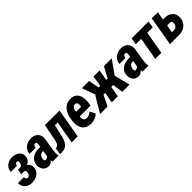

<svg xmlns="http://www.w3.org/2000/svg" viewBox="359 -1892 3254 3254"><g transform="rotate(-45 1986.5 -264.5)"><path d="M258.3 -251.5 156.7 -252 168.9 -317.4 220.7 -316.9Q237.3 -318.4 247.8 -326.4Q258.3 -334.5 264.2 -347.2Q270 -359.9 272.9 -374.5Q274.4 -385.7 274.9 -397.7Q275.4 -409.7 270 -418Q264.6 -426.3 250 -427.2Q234.4 -427.2 224.6 -420.4Q214.8 -413.6 209.5 -401.4Q204.1 -389.2 201.2 -376.5L55.2 -375.5Q58.6 -427.2 85.7 -464.1Q112.8 -501 155.5 -520Q198.2 -539.1 248 -538.1Q282.7 -537.6 314.7 -528.3Q346.7 -519 371.3 -500.5Q396 -481.9 409.9 -453.9Q423.8 -425.8 421.9 -387.2Q420.9 -355 406.7 -329.6Q392.6 -304.2 369.4 -286.9Q346.2 -269.5 317.4 -260.5Q288.6 -251.5 258.3 -251.5ZM164.1 -287.1 247.6 -286.6Q278.3 -285.6 304.7 -277.1Q331.1 -268.6 350.1 -252.2Q369.1 -235.8 379.4 -211.2Q389.6 -186.5 388.2 -153.3Q386.7 -111.8 367.9 -80.6Q349.1 -49.3 318.4 -28.8Q287.6 -8.3 250.5 1.2Q213.4 10.7 175.3 9.8Q125.5 8.8 87.4 -12Q49.3 -32.7 27.8 -69.8Q6.3 -106.9 6.8 -157.2L150.4 -156.7Q149.9 -142.1 153.3 -129.4Q156.7 -116.7 166.3 -109.4Q175.8 -102.1 192.9 -102.5Q211.4 -102.5 222.9 -111.8Q234.4 -121.1 240.5 -135.7Q246.6 -150.4 249 -166Q251.5 -180.2 250.7 -192.6Q250 -205.1 243.4 -213.4Q236.8 -221.7 219.7 -223.1L152.3 -223.6Z M678.2 -127.4 716.3 -366.7Q717.3 -379.9 717.8 -393.6Q718.3 -407.2 712.4 -417Q706.5 -426.8 689 -426.8Q670.4 -427.2 661.1 -418.7Q651.9 -410.2 647.7 -396.5Q643.6 -382.8 641.1 -368.2L496.1 -367.2Q498 -408.7 515.9 -440.7Q533.7 -472.7 562.5 -494.6Q591.3 -516.6 627.4 -527.8Q663.6 -539.1 702.6 -538.6Q754.9 -537.6 792.7 -516.1Q830.6 -494.6 848.9 -455.8Q867.2 -417 861.8 -363.8L824.7 -130.4Q820.3 -101.1 817.9 -69.6Q815.4 -38.1 824.2 -9.3L823.7 0L682.1 0.5Q672.9 -30.3 673.3 -63Q673.8 -95.7 678.2 -127.4ZM729.5 -322.8 715.3 -237.8 676.8 -238.3Q658.2 -237.8 643.8 -230.7Q629.4 -223.6 618.9 -211.7Q608.4 -199.7 602.3 -184.3Q596.2 -168.9 593.8 -151.4Q592.3 -139.6 592.8 -128.2Q593.3 -116.7 598.9 -109.1Q604.5 -101.6 619.6 -101.1Q635.3 -101.1 649.7 -108.2Q664.1 -115.2 673.8 -127Q683.6 -138.7 685.5 -154.8L702.6 -94.2Q693.8 -73.7 683.1 -54.7Q672.4 -35.6 657.7 -21Q643.1 -6.3 624.3 2.4Q605.5 11.2 579.1 10.7Q536.1 10.3 505.4 -11Q474.6 -32.2 459.2 -66.9Q443.8 -101.6 445.3 -143.1Q447.8 -190.9 467.3 -225.1Q486.8 -259.3 519 -281Q551.3 -302.7 591.6 -313Q631.8 -323.2 675.3 -323.2Z M1272 -528.3 1251 -407.7H1041L1062.5 -528.3ZM1375 -528.3 1283.2 0H1138.7L1230.5 -528.3ZM1025.9 -528.3H1169.4L1109.9 -258.8Q1103 -224.6 1094.2 -188.5Q1085.4 -152.3 1071.3 -118.4Q1057.1 -84.5 1035.9 -57.6Q1014.6 -30.8 983.9 -15.1Q953.1 0.5 911.1 0H859.9L876 -120.1L889.6 -121.1Q911.1 -123.5 926.3 -137.9Q941.4 -152.3 950.7 -173.6Q960 -194.8 965.6 -218.8Q971.2 -242.7 974.4 -265.1Q977.5 -287.6 980.5 -303.7Z M1593.3 9.8Q1540.5 8.8 1502.2 -10Q1463.9 -28.8 1440.2 -62Q1416.5 -95.2 1407.2 -138.2Q1397.9 -181.2 1402.3 -231L1408.7 -280.8Q1415 -333 1432.4 -379.9Q1449.7 -426.8 1479.5 -463.1Q1509.3 -499.5 1552 -519.5Q1594.7 -539.6 1653.3 -538.6Q1707 -537.1 1741.5 -515.1Q1775.9 -493.2 1794.2 -457Q1812.5 -420.9 1817.6 -376.2Q1822.8 -331.5 1816.9 -285.2L1806.6 -215.3H1456.1L1473.6 -315.4L1677.7 -314.9L1680.7 -331.1Q1683.6 -350.1 1683.3 -369.9Q1683.1 -389.6 1674.1 -403.3Q1665 -417 1640.6 -418.9Q1612.8 -419.9 1596.4 -406.7Q1580.1 -393.6 1571.8 -371.8Q1563.5 -350.1 1559.8 -325.9Q1556.2 -301.8 1553.7 -280.8L1547.9 -230.5Q1545.4 -209.5 1545.4 -189Q1545.4 -168.5 1550.8 -151.1Q1556.2 -133.8 1569.8 -122.8Q1583.5 -111.8 1609.9 -111.3Q1642.1 -110.4 1670.2 -122.6Q1698.2 -134.8 1721.7 -156.2L1772.9 -64Q1752.9 -37.1 1722.9 -20.8Q1692.9 -4.4 1658.9 2.9Q1625 10.3 1593.3 9.8Z M2033.7 -190.4 1910.2 -528.3H2084L2120.6 -335H2207.5L2164.6 -190.4ZM2104 -213.4 1998 0H1818.8L1988.3 -285.6ZM2335.9 -528.3 2244.6 0H2099.6L2191.4 -528.3ZM2626 -528.3 2385.7 -190.4H2248.5L2256.8 -335H2335.4L2439 -528.3ZM2352.5 0 2319.8 -222.7 2452.6 -289.1 2524.9 0Z M2833.5 -127.4 2871.6 -366.7Q2872.6 -379.9 2873 -393.6Q2873.5 -407.2 2867.7 -417Q2861.8 -426.8 2844.2 -426.8Q2825.7 -427.2 2816.4 -418.7Q2807.1 -410.2 2803 -396.5Q2798.8 -382.8 2796.4 -368.2L2651.4 -367.2Q2653.3 -408.7 2671.1 -440.7Q2689 -472.7 2717.8 -494.6Q2746.6 -516.6 2782.7 -527.8Q2818.8 -539.1 2857.9 -538.6Q2910.2 -537.6 2948 -516.1Q2985.8 -494.6 3004.2 -455.8Q3022.5 -417 3017.1 -363.8L2980 -130.4Q2975.6 -101.1 2973.1 -69.6Q2970.7 -38.1 2979.5 -9.3L2979 0L2837.4 0.5Q2828.1 -30.3 2828.6 -63Q2829.1 -95.7 2833.5 -127.4ZM2884.8 -322.8 2870.6 -237.8 2832 -238.3Q2813.5 -237.8 2799.1 -230.7Q2784.7 -223.6 2774.2 -211.7Q2763.7 -199.7 2757.6 -184.3Q2751.5 -168.9 2749 -151.4Q2747.6 -139.6 2748 -128.2Q2748.5 -116.7 2754.2 -109.1Q2759.8 -101.6 2774.9 -101.1Q2790.5 -101.1 2804.9 -108.2Q2819.3 -115.2 2829.1 -127Q2838.9 -138.7 2840.8 -154.8L2857.9 -94.2Q2849.1 -73.7 2838.4 -54.7Q2827.6 -35.6 2813 -21Q2798.3 -6.3 2779.5 2.4Q2760.7 11.2 2734.4 10.7Q2691.4 10.3 2660.6 -11Q2629.9 -32.2 2614.5 -66.9Q2599.1 -101.6 2600.6 -143.1Q2603 -190.9 2622.6 -225.1Q2642.1 -259.3 2674.3 -281Q2706.5 -302.7 2746.8 -313Q2787.1 -323.2 2830.6 -323.2Z M3379.4 -528.3 3287.6 0H3141.6L3233.4 -528.3ZM3509.8 -528.3 3489.3 -408.7H3083L3104 -528.3Z M3649.9 -378.9 3759.8 -377.9Q3814 -376.5 3854.7 -353.3Q3895.5 -330.1 3916.7 -288.6Q3938 -247.1 3934.6 -191.4Q3931.6 -146 3912.6 -110.4Q3893.6 -74.7 3863 -49.8Q3832.5 -24.9 3793.2 -12.2Q3753.9 0.5 3710.4 0H3494.1L3585.9 -528.3H3731.4L3660.2 -119.6L3715.8 -119.1Q3737.3 -120.1 3752.7 -129.9Q3768.1 -139.6 3777.6 -155.5Q3787.1 -171.4 3790.5 -191.9Q3793 -207 3791.3 -221.7Q3789.6 -236.3 3781.2 -246.3Q3772.9 -256.3 3754.4 -258.3L3628.9 -258.8Z"/></g></svg>

Font: Roboto Condensed ExtraBold
Style: Italic
Weight: 800
Italic angle: -12°
Designer: Christian Robertson
Foundry: Google
Version: Version 3.008; 2023